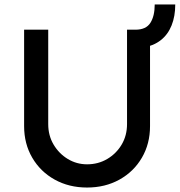

<svg xmlns="http://www.w3.org/2000/svg" viewBox="-20 -834 805 860"><path d="M88 -269V-701H196V-278Q196 -227 220 -186.5Q244 -146 283.5 -122Q323 -98 370 -98Q420 -98 460.5 -122Q501 -146 525 -186.5Q549 -227 549 -278V-701H587Q634 -701 653.5 -731.5Q673 -762 673 -814H765Q765 -761 748.5 -720Q732 -679 700 -654Q668 -629 622 -621L652 -673V-269Q652 -190 615.5 -127.5Q579 -65 515 -29.5Q451 6 370 6Q289 6 225 -29.5Q161 -65 124.5 -127.5Q88 -190 88 -269Z"/></svg>

Font: Our Lexend
Style: Regular
Weight: 400
Designer: Bonnie Shaver-Troup, Thomas Jockin
Foundry: Lexend
Version: Version 1.007